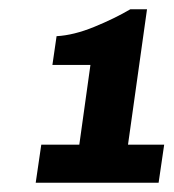

<svg xmlns="http://www.w3.org/2000/svg" viewBox="-20 -816 375 414"><path d="M57 -422 69 -504H151L175 -676H93L102 -738Q139 -740 183 -758Q227 -776 261 -796H297L256 -504H334L322 -422Z"/></svg>

Font: Chivo Medium Black
Style: Italic
Weight: 900
Italic angle: -8.05°
Version: Version 2.002